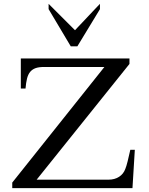

<svg xmlns="http://www.w3.org/2000/svg" viewBox="-20 -975 771 995"><path d="M498 -927.7 380.9 -734.9H346.7L231.9 -927.7V-955.1L368.7 -818.4Q373 -823.2 383.3 -834Q393.6 -844.7 407 -858.9Q420.4 -873 434.8 -888.4Q449.2 -903.8 462.2 -917.5Q475.1 -931.2 484.9 -941.4Q494.6 -951.7 498 -955.1ZM678.7 -198.7 666.5 0H43.5V-28.8L521 -627.9H207.5Q180.7 -627.9 163.6 -621.6Q146.5 -615.2 135.7 -601.8Q125 -588.4 119.9 -567.1Q114.7 -545.9 112.3 -516.1H87.9V-671.9H650.9V-643.6L169.9 -43.9H542.5Q574.2 -43.9 597.2 -58.8Q620.1 -73.7 629.4 -99.6Q634.8 -112.3 641.6 -139.6Q648.4 -167 655.3 -198.7Z"/></svg>

Font: HM XNiloofar
Style: Regular
Weight: 400
Designer: Hossein Movahhedian
Version: Version 2.8, 2015